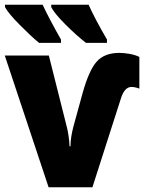

<svg xmlns="http://www.w3.org/2000/svg" viewBox="-20 -786 616 806"><path d="M1 -766V-756Q15 -730 63 -681.5Q111 -633 144 -606H236V-620Q212 -662 191.5 -701Q171 -740 159 -766ZM195 -766V-756Q209 -729 255 -683Q301 -637 341 -606H429V-620Q378 -708 352 -766ZM327 -396 288 -254Q283 -235 279.5 -214Q276 -193 276 -172H272Q271 -195 267.5 -217.5Q264 -240 260 -255L185 -553H0L184 0H368L488 -374Q503 -421 532 -421Q547 -421 565 -414V-547Q547 -556 523 -560Q499 -564 481 -564Q419 -564 386.5 -528Q354 -492 327 -396Z"/></svg>

Font: Noto Sans UI SemiCondensed Black
Style: Regular
Weight: 900
Width: 4
Designer: Monotype Design Team
Foundry: Monotype Imaging Inc.
Version: 1.001